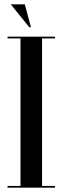

<svg xmlns="http://www.w3.org/2000/svg" viewBox="-20 -870 290 890"><path d="M95 -850H30L115.5 -744H123.5ZM235 -700H15V-692H75V-8H15V0H235V-8H175V-692H235Z"/></svg>

Font: Picaflor 48 pt
Style: Regular
Weight: 400
Designer: Ariel Martín Pérez
Foundry: Tunera Type Foundry
Version: Version 1.000;hotconv 1.0.109;makeotfexe 2.5.65596